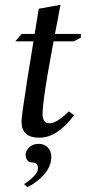

<svg xmlns="http://www.w3.org/2000/svg" viewBox="-20 -560 362 793"><path d="M191.9 86.9Q191.9 127 161.9 160.9Q131.8 194.8 92.8 212.9L79.1 200.2Q100.1 188 117.4 170.4Q134.8 152.8 136.2 140.1Q140.1 111.3 111.8 110.8Q99.6 110.8 92.8 101.8Q85.9 92.8 85.9 77.9Q85.9 63 100.6 48.6Q115.2 34.2 139.6 34.2Q164.1 34.2 178 49.6Q191.9 64.9 191.9 86.9ZM184.1 -50.8Q214.8 -50.8 264.2 -100.1L286.1 -84Q216.3 8.8 142.8 8.8Q69.3 8.8 68.8 -57.1Q68.8 -79.1 91.8 -226.1L118.2 -389.2H43L69.8 -419.9H123L140.1 -523.9L230 -540Q229 -537.1 226.1 -520Q223.1 -502.9 217.5 -474.4Q211.9 -445.8 207 -419.9H314V-404.8L285.2 -389.2H201.2L176.8 -253.9Q155.8 -129.9 155.8 -90.3Q155.8 -50.8 184.1 -50.8Z"/></svg>

Font: Unna-Italic
Style: Italic
Weight: 400
Italic angle: -8°
Designer: Jorge de Buen U.
Foundry: Omnibus-Type
Version: Version 2.006;PS 002.006;hotconv 1.0.70;makeotf.lib2.5.58329